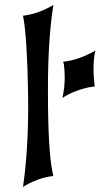

<svg xmlns="http://www.w3.org/2000/svg" viewBox="-20 -758 407 778"><path d="M73.2 0Q94.2 -146.5 94.2 -328.1Q94.2 -355 93.8 -380.9Q89.8 -594.7 76.2 -677.7L73.2 -694.3Q132.8 -701.2 192.9 -735.8L196.3 -737.8Q174.3 -599.1 174.3 -401.9Q174.3 -393.6 174.3 -384.8Q174.3 -150.4 192.4 -62.5L196.3 -44.9Q163.1 -41 136.7 -31.2Q94.2 -15.6 73.2 0ZM232.9 -360.8Q242.2 -401.9 242.2 -444.8Q242.2 -471.2 238.8 -497.6L235.8 -507.8Q299.8 -514.6 366.7 -553.2Q358.9 -524.9 358.9 -473.6Q358.9 -446.8 363.8 -407.7Q328.6 -403.8 296.4 -392.1Q253.9 -376.5 232.9 -360.8Z"/></svg>

Font: MedievalSharp
Style: Regular
Weight: 500
Version: Version 1.0